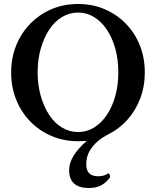

<svg xmlns="http://www.w3.org/2000/svg" viewBox="-20 -696 777 964"><path d="M427 248Q377 248 352 225.5Q327 203 327 158Q327 88 416 11Q405 12 394 12.5Q383 13 372 13Q300 13 239 -13Q178 -39 132.5 -85.5Q87 -132 61.5 -195Q36 -258 36 -332Q36 -406 61.5 -468.5Q87 -531 132.5 -577.5Q178 -624 239 -650Q300 -676 372 -676Q444 -676 505 -650Q566 -624 611.5 -577.5Q657 -531 682 -468.5Q707 -406 707 -332Q707 -262 684 -201.5Q661 -141 620 -95Q579 -49 523 -21Q498 -9 472.5 12Q447 33 430 62Q413 91 413 130Q413 189 473 189Q488 189 500.5 185.5Q513 182 523 174Q533 177 533 193Q514 221 488 234.5Q462 248 427 248ZM372 -33Q415 -33 452 -55.5Q489 -78 516.5 -119Q544 -160 559 -214.5Q574 -269 574 -333Q574 -397 559 -451.5Q544 -506 516.5 -547Q489 -588 452 -610.5Q415 -633 372 -633Q329 -633 291.5 -610.5Q254 -588 227 -547Q200 -506 184.5 -451.5Q169 -397 169 -333Q169 -269 184.5 -214.5Q200 -160 227 -119Q254 -78 291.5 -55.5Q329 -33 372 -33Z"/></svg>

Font: Junicode VF
Style: Regular
Weight: 400
Designer: Peter S. Baker
Version: Version 2.213